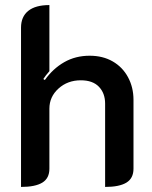

<svg xmlns="http://www.w3.org/2000/svg" viewBox="-20 -729 600 758"><path d="M63 -620Q63 -663 91.5 -686Q120 -709 175 -709V-448Q160 -431 151 -417L157 -413Q189 -458 233.5 -483.5Q278 -509 334 -509Q386 -509 425 -486.5Q464 -464 485.5 -424Q507 -384 507 -335V-63Q507 -25 479 -8Q451 9 395 9V-320Q395 -361 370.5 -386.5Q346 -412 299 -412Q247 -412 211 -379.5Q175 -347 175 -300V-63Q175 -25 147 -8Q119 9 63 9Z"/></svg>

Font: K2D SemiBold
Style: Regular
Weight: 600
Designer: Katatrad Aksorn Co.,Ltd.
Foundry: Cadson Demak Co.,Ltd.
Version: Version 1.000; ttfautohint (v1.6)